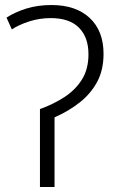

<svg xmlns="http://www.w3.org/2000/svg" viewBox="-20 -744 462 764"><path d="M185 -724Q282 -724 337 -672.5Q392 -621 392 -530Q392 -466 367 -419Q342 -372 298 -337Q254 -302 197 -277V0H139V-310Q192 -329 236 -357.5Q280 -386 306 -427.5Q332 -469 332 -528Q332 -596 294 -634Q256 -672 182 -672Q138 -672 97 -659Q56 -646 27 -627L6 -674Q40 -696 85 -710Q130 -724 185 -724Z"/></svg>

Font: BC Sans Light
Style: Regular
Weight: 300
Designer: Monotype Design Team
Foundry: Monotype Imaging Inc.
Version: Version 2.000;GOOG;noto-source:20170915:90ef993387c0